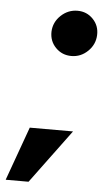

<svg xmlns="http://www.w3.org/2000/svg" viewBox="-117 -638 406 745"><g transform="rotate(5 86.5 -265.0)"><path d="M146 -426.5Q109.5 -426.5 84.8 -451.8Q60 -477 61 -514Q62.5 -551 90.2 -577.2Q118 -603.5 155 -603.5Q191 -603.5 215.5 -578Q240 -552.5 238.5 -516Q237 -479 209.8 -452.8Q182.5 -426.5 146 -426.5ZM-66 74 9.5 -135.5H178L23 74Z"/></g></svg>

Font: Anybody Condensed ExtraBold
Style: Italic
Weight: 800
Width: 3
Italic angle: -10°
Designer: Tyler Finck
Foundry: Etcetera Type Company
Version: Version 1.010; ttfautohint (v1.8.3) -l 8 -r 50 -G 200 -x 14 